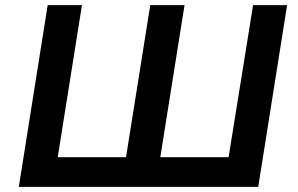

<svg xmlns="http://www.w3.org/2000/svg" viewBox="-20 -725 1155 745"><path d="M53 0 165 -705H298L204 -115H469L563 -705H696L602 -115H867L962 -705H1094L982 0Z"/></svg>

Font: Nunito Sans 8pt
Style: Bold Italic
Weight: 700
Italic angle: -9°
Version: Version 3.101;gftools[0.9.27]